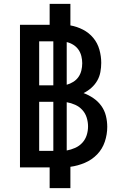

<svg xmlns="http://www.w3.org/2000/svg" viewBox="-20 -863 640 990"><path d="M236 107V0H83V-735H236V-843H343V-732Q377 -726 408 -710Q439 -694 461 -667.5Q483 -641 492.5 -607Q502 -573 502 -539Q502 -515 497.5 -491Q493 -467 481 -446.5Q469 -426 451 -410Q433 -394 411 -383Q438 -373 462 -356.5Q486 -340 502.5 -317Q519 -294 526 -266Q533 -238 533 -209Q533 -170 520.5 -132.5Q508 -95 481 -67Q454 -39 417.5 -23.5Q381 -8 343 -3V107ZM182 -423H255V-650H182ZM324 -426Q342 -431 358 -441Q374 -451 384.5 -466Q395 -481 399.5 -499.5Q404 -518 404 -537Q404 -555 399.5 -573.5Q395 -592 384.5 -607Q374 -622 358 -632Q342 -642 324 -646ZM182 -85H255V-338H182ZM324 -87Q346 -91 367.5 -100.5Q389 -110 404.5 -127Q420 -144 427 -166Q434 -188 434 -211Q434 -211 434 -211Q434 -211 434 -211Q434 -234 427 -256.5Q420 -279 404.5 -296Q389 -313 368 -322.5Q347 -332 324 -336Z"/></svg>

Font: Zed Mono Semibold Extended
Style: Regular
Weight: 600
Width: 7
Monospace: yes
Designer: Belleve Invis
Foundry: Belleve Invis
Version: Version 1.0.0; ttfautohint (v1.8.4)